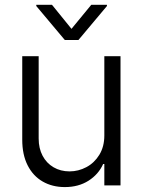

<svg xmlns="http://www.w3.org/2000/svg" viewBox="-20 -761 586 788"><path d="M408.2 -530.3H474.6V0H408.2V-87.9H403.3Q384.3 -45.4 343.3 -19.3Q302.2 6.8 246.1 6.8Q194.8 6.8 155.3 -15.9Q115.7 -38.6 93.5 -82.3Q71.3 -126 71.3 -187.5V-530.3H138.7V-192.4Q138.7 -152.3 154.8 -121.8Q170.9 -91.3 199.7 -74.5Q228.5 -57.6 265.6 -57.6Q301.8 -57.6 334.5 -75Q367.2 -92.3 387.7 -125.7Q408.2 -159.2 408.2 -205.1ZM273.4 -642.6 354.5 -741.2H418.9V-736.3L301.8 -596.7H246.1L128.9 -736.3V-741.2H193.4Z"/></svg>

Font: Pretendard Light
Style: Regular
Weight: 300
Designer: Base glyphs from Inter by Rasmus Andersson; Hangeul glyphs from Noto Sans CJK(Source Han Sans) by Jang Soo-young and Kan
Foundry: Kil Hyung-jin
Version: Version 1.309